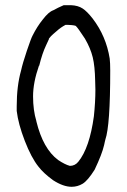

<svg xmlns="http://www.w3.org/2000/svg" viewBox="-20 -678 486 734"><path d="M223.6 -658.2H251Q278.3 -657.2 295.9 -645.5Q312.5 -634.8 334 -607.4Q385.7 -540 399.4 -454.1Q401.4 -437.5 401.4 -408.2Q401.4 -198.2 382.8 -144.5Q381.8 -142.6 380.9 -136.7Q378.9 -127 377.9 -123Q370.1 -88.9 341.8 -29.3Q315.4 12.7 295.9 24.4Q276.4 36.1 253.9 36.1Q221.7 36.1 182.6 10.7Q145.5 -16.6 127 -41Q99.6 -75.2 74.7 -139.6Q49.8 -204.1 43.9 -253.9Q43.9 -256.8 43.9 -271.5Q43.9 -349.6 60.5 -408.2Q66.4 -435.5 82.5 -483.4Q98.6 -531.2 104.5 -542Q122.1 -577.1 143.6 -603.5Q166 -632.8 183.6 -638.7Q200.2 -647.5 202.1 -648.4Q210.9 -652.3 223.6 -658.2ZM230.5 -583Q210.9 -572.3 198.2 -560.5Q180.7 -545.9 174.8 -539.6Q168.9 -533.2 167 -530.3V-528.3Q162.1 -516.6 156.2 -504.9Q141.6 -474.6 129.9 -426.8H128.9Q106.4 -362.3 106.4 -309.6Q106.4 -256.8 119.1 -214.8V-213.9Q144.5 -109.4 202.1 -66.4Q228.5 -48.8 247.1 -43.9Q266.6 -43.9 279.3 -59.6Q322.3 -112.3 338.9 -233.4Q344.7 -288.1 344.7 -335Q344.7 -352.5 343.8 -369.1Q342.8 -424.8 334.5 -459Q326.2 -493.2 304.7 -530.3Q277.3 -572.3 269.5 -579.1Q264.6 -581.1 254.4 -582Q244.1 -583 238.8 -583Q233.4 -583 230.5 -583Z"/></svg>

Font: JasonHandwriting2
Style: SemiBold
Weight: 600
Version: Version 1.04.7